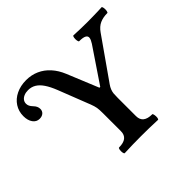

<svg xmlns="http://www.w3.org/2000/svg" viewBox="-157 -874 1074 1074"><g transform="rotate(-45 380.0 -336.5)"><path d="M268.1 -42Q339.8 -42 339.8 -99.1V-241.2Q339.8 -269.5 337.2 -285.4Q334.5 -301.3 325.2 -325.7Q323.7 -330.1 321.8 -334L252.4 -511.7Q236.3 -552.7 218.8 -578.6Q201.2 -604.5 180.7 -616.7Q160.2 -628.9 134.8 -628.9Q116.2 -628.9 102.3 -623Q88.4 -617.2 80.6 -606.9Q72.8 -596.7 72.8 -583Q72.8 -573.2 77.1 -564.2Q81.5 -555.2 91.3 -544.9Q100.6 -535.6 105 -525.9Q109.4 -516.1 109.4 -505.9Q109.4 -489.3 97.9 -479.2Q86.4 -469.2 67.4 -469.2Q43 -469.2 28.1 -490Q13.2 -510.7 13.2 -544.4Q13.2 -582.5 32.7 -612.5Q52.2 -642.6 87.2 -659.4Q122.1 -676.3 166.5 -676.3Q208 -676.3 243.2 -660.6Q278.3 -645 305.7 -614.7Q333 -584.5 350.6 -541.5L426.8 -356H433.1L570.8 -560.1Q583.5 -579.6 585 -592.8Q586.4 -606 573.7 -613Q561 -620.1 530.8 -620.1Q526.4 -620.1 524.4 -631.6Q522.5 -643.1 524.4 -654.5Q526.4 -666 530.8 -666Q586.4 -663.1 642.1 -663.1Q662.6 -663.1 683.1 -663.6Q703.6 -664.1 724.6 -664.6L752.9 -666Q757.3 -666 759.3 -654.5Q761.2 -643.1 759.3 -631.6Q757.3 -620.1 752.9 -620.1Q719.2 -620.1 694.3 -608.9Q669.4 -597.7 649.9 -569.8L484.4 -334L482.4 -331.5Q471.2 -315.4 466.3 -302.5Q461.4 -289.6 460.2 -277.6Q459 -265.6 459 -244.1V-99.1Q459 -42 530.8 -42Q534.2 -42 536.4 -30.5Q538.6 -19 537.1 -8.1Q535.6 2.9 530.8 2.9Q464.8 0 399.4 0Q334 0 268.1 2.9Q263.7 2.9 261.7 -8.3Q259.8 -19.5 261.7 -30.8Q263.7 -42 268.1 -42Z"/></g></svg>

Font: Junicode Two Beta VF
Style: Regular
Weight: 400
Designer: Peter S. Baker
Foundry: Briery Creek Software
Version: Version 1.031 beta; ttfautohint (v1.8.1.43-b0c9)